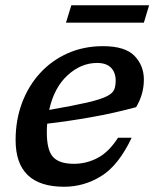

<svg xmlns="http://www.w3.org/2000/svg" viewBox="-20 -701 588 732"><path d="M482 -176Q432 -70.5 366.2 -29.8Q300.5 11 224.5 11Q39.5 11 39.5 -167Q39.5 -243.5 64 -308.8Q88.5 -374 133 -422.5Q177.5 -471 238.5 -498Q299.5 -525 372.5 -525Q457 -525 492.8 -488Q528.5 -451 528.5 -397.5Q528.5 -342 499 -292.5Q414.5 -269.5 326.5 -254Q238.5 -238.5 160 -229.5Q158.5 -213.5 158.5 -196.5Q158.5 -128 182.5 -102.2Q206.5 -76.5 261.5 -76.5Q310 -76.5 352.8 -99.2Q395.5 -122 430 -176ZM350 -461Q289 -461 237.8 -414.2Q186.5 -367.5 167.5 -282Q260 -298 311.8 -310Q363.5 -322 386.8 -333.8Q410 -345.5 415.5 -359.8Q421 -374 421 -394Q421 -424.5 403.2 -442.8Q385.5 -461 350 -461ZM231.5 -614.5 252 -681H548.5L528.5 -614.5Z"/></svg>

Font: Newsreader 6pt Medium
Style: Italic
Weight: 500
Italic angle: -17°
Designer: Hugues Gentile
Foundry: Production Type
Version: Version 1.003; ttfautohint (v1.8.3)